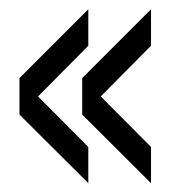

<svg xmlns="http://www.w3.org/2000/svg" viewBox="-20 -524 406 424"><path d="M175 -119.5 23 -271V-351.5L175 -503.5V-423L64 -311L175 -199.5ZM313.5 -119.5 161.5 -271V-351.5L313.5 -503.5V-423L202.5 -311L313.5 -199.5Z"/></svg>

Font: Big Shoulders Stencil Text Thin
Style: Regular
Weight: 400
Version: Version 2.001